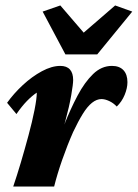

<svg xmlns="http://www.w3.org/2000/svg" viewBox="-20 -681 503 701"><path d="M350.6 -319.3Q333 -319.3 315.9 -305.7Q298.8 -292 282.2 -265.1Q265.6 -238.3 247.1 -199.2Q225.6 -150.4 207 -97.2Q188.5 -43.9 177.7 0H28.3Q41 -37.1 55.7 -86.4Q70.3 -135.7 84 -186.5Q97.7 -237.3 106 -279.3Q114.3 -321.3 114.3 -342.8Q96.7 -331.1 78.1 -312Q59.6 -293 40 -264.6L5.9 -305.7Q30.3 -339.8 63.5 -370.6Q96.7 -401.4 132.8 -420.9Q168.9 -440.4 200.2 -440.4Q223.6 -440.4 235.4 -427.2Q247.1 -414.1 247.1 -388.7Q247.1 -374 240.2 -334Q233.4 -293.9 217.8 -236.3Q202.1 -178.7 173.8 -109.4H169.9Q191.4 -167 214.4 -225.1Q237.3 -283.2 263.2 -332Q289.1 -380.9 319.8 -410.6Q350.6 -440.4 388.7 -440.4Q416 -440.4 430.7 -424.8Q445.3 -409.2 445.3 -380.9Q445.3 -359.4 435.1 -334.5Q424.8 -309.6 406.2 -292Q394.5 -304.7 378.9 -312Q363.3 -319.3 350.6 -319.3ZM135.7 -638.7 200.2 -661.1 313.5 -529.3H248L400.4 -661.1L462.9 -638.7L335 -482.4H218.8Z"/></svg>

Font: Crimson Pro ExtraBold
Style: Italic
Weight: 800
Italic angle: -12°
Designer: Jacques Le Bailly
Foundry: Baron von Fonthausen
Version: Version 1.003